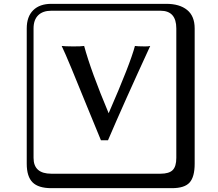

<svg xmlns="http://www.w3.org/2000/svg" viewBox="-20 -774 1140 1006"><path d="M249 -717.8Q204.1 -717.8 179.9 -693.8Q155.8 -669.9 155.8 -625V53.2Q155.8 136.2 249 136.2H820.8Q865.7 136.2 884.8 117.2Q903.8 98.1 903.8 53.2V-625Q903.8 -717.8 820.8 -717.8ZM1000 84Q1000 152.8 973.4 182.4Q946.8 211.9 880.9 211.9H249Q181.2 211.9 150.6 181.4Q120.1 150.9 120.1 84V-625Q120.1 -687 154.1 -720.5Q188 -753.9 249 -753.9H851.1Q920.9 -753.9 960.4 -721.9Q1000 -689.9 1000 -625ZM549.3 -180.7Q662.6 -440.4 687 -533.2Q695.8 -531.2 740.2 -530.8Q758.3 -530.8 767.1 -533.2Q628.9 -233.4 545.9 -39.1H508.8Q483.9 -98.1 436.5 -215.1Q389.2 -332 354.5 -415.5Q319.8 -499 303.2 -533.2Q316.4 -531.2 363.8 -530.8Q407.7 -530.8 420.9 -533.2Q456.5 -401.4 549.3 -180.7Z"/></svg>

Font: Linux Biolinum Keyboard
Style: Regular
Weight: 700
Designer: Philipp H. Poll
Foundry: Philipp H. Poll
Version: Version 0.6.1 ; ttfautohint (v0.9)